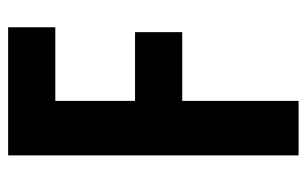

<svg xmlns="http://www.w3.org/2000/svg" viewBox="-161 -593 754 472"><g transform="rotate(-90 216.0 -357.0)"><path d="M204 0H70V-714H385V-598H204V-402H373V-286H204Z"/></g></svg>

Font: Noto Sans Sinhala ExtraCondensed
Style: Bold
Weight: 700
Width: 2
Designer: Jelle Bosma - Monotype Design Team
Foundry: Monotype Imaging Inc.
Version: Version 2.006; ttfautohint (v1.8.4.7-5d5b)